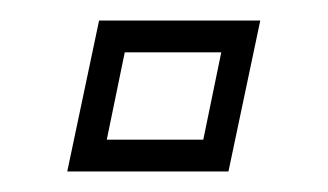

<svg xmlns="http://www.w3.org/2000/svg" viewBox="-20 -167 319 187"><path d="M45.5 0 76.5 -147H233.5L202.5 0ZM84 -31H178L195.5 -116H101.5Z"/></svg>

Font: Tourney Light
Style: Italic
Weight: 300
Italic angle: -12°
Version: Version 1.015